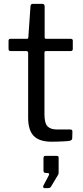

<svg xmlns="http://www.w3.org/2000/svg" viewBox="-20 -730 427 989"><path d="M217 -467Q209 -467 209 -459V-142Q209 -95 225 -79Q241 -63 273 -63H342Q347 -63 350 -60.5Q353 -58 353 -52L352 -18Q352 -8 340 -5Q330 -3 311.5 -2Q293 -1 275.5 -0.5Q258 0 246 0Q183 0 154 -29.5Q125 -59 125 -123V-457Q125 -467 115 -467H35Q24 -467 24 -478V-520Q24 -530 34 -530H119Q126 -530 126 -538L137 -697Q138 -710 148 -710H198Q210 -710 210 -696V-538Q210 -530 218 -530H344Q355 -530 355 -521V-478Q355 -467 344 -467ZM209 239Q205 239 203 235Q201 231 203 227L230 176Q234 169 232.5 165Q231 161 225 161H216Q204 161 204 149V84Q204 73 214 73H273Q282 73 282 82V161Q282 163 281 165.5Q280 168 280 169L243 231Q240 236 236 237.5Q232 239 224 239Z"/></svg>

Font: Libre Franklin
Style: Regular
Weight: 400
Designer: Pablo Impallari, Rodrigo Fuenzalida, Nhung Nguyen
Foundry: Impallari Type
Version: Version 3.000